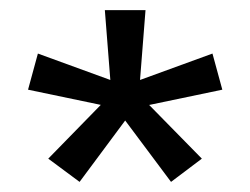

<svg xmlns="http://www.w3.org/2000/svg" viewBox="-20 -659 495 380"><path d="M137.5 -299 75.5 -345 181 -453 181.5 -451 35.5 -481.5 55 -553 199 -500.5 198.5 -499 187.5 -639H268L257 -499L256.5 -500.5L400.5 -553L420 -481.5L274 -451L273.5 -453L379.5 -345L318.5 -299L227 -421.5H228.5Z"/></svg>

Font: Anek Latin Expanded
Style: Regular
Weight: 400
Width: 7
Designer: Yesha Goshar
Foundry: Ek Type
Version: Version 1.003